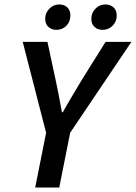

<svg xmlns="http://www.w3.org/2000/svg" viewBox="-20 -842 610 862"><path d="M138 0 187 -246 82 -654H193L230 -482Q238 -445 244.5 -410.5Q251 -376 258 -338H262Q283 -376 304 -411Q325 -446 347 -483L454 -654H570L295 -246L246 0ZM233 -708Q212 -708 197.5 -721Q183 -734 183 -758Q183 -784 201.5 -803Q220 -822 246 -822Q268 -822 282 -809Q296 -796 296 -772Q296 -745 278 -726.5Q260 -708 233 -708ZM440 -708Q419 -708 404.5 -721Q390 -734 390 -758Q390 -784 408.5 -803Q427 -822 454 -822Q475 -822 489.5 -809Q504 -796 504 -772Q504 -745 485.5 -726.5Q467 -708 440 -708Z"/></svg>

Font: Source Sans 3 ExtraLight SemiBold
Style: Italic
Weight: 600
Italic angle: -11°
Version: Version 3.052;hotconv 1.1.0;makeotfexe 2.6.0